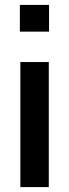

<svg xmlns="http://www.w3.org/2000/svg" viewBox="-20 -763 282 783"><path d="M61 -634V-743H180V-634ZM63 0V-510H179V0Z"/></svg>

Font: Saira SemiCondensed SemiBold
Style: Regular
Weight: 600
Width: 4
Designer: Hector Gatti with collaboration of the Omnibus-Type team
Foundry: Omnibus-Type
Version: Version 1.101